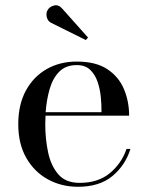

<svg xmlns="http://www.w3.org/2000/svg" viewBox="-20 -706 565 736"><path d="M176 -618.5Q163.5 -624.5 159.5 -639.8Q155.5 -655 162.5 -667.5Q169.5 -680 186.8 -684.8Q204 -689.5 218.5 -673L317.5 -562L309 -552.5ZM480 -135Q460.5 -72.5 411 -31.2Q361.5 10 279 10Q215 10 163 -18.8Q111 -47.5 80.5 -101.2Q50 -155 50 -230Q50 -305 79.2 -358.8Q108.5 -412.5 159 -441.2Q209.5 -470 274 -470Q347.5 -470 391.5 -440.8Q435.5 -411.5 455.2 -364.2Q475 -317 475 -262.5H154.5Q153.5 -247 153.5 -230Q153.5 -173 164.5 -121.5Q175.5 -70 203.8 -37.5Q232 -5 285 -5Q356 -5 401 -42.2Q446 -79.5 465 -135ZM274 -456.5Q232.5 -456.5 207.5 -431.5Q182.5 -406.5 170.5 -365.2Q158.5 -324 155 -276H369Q369.5 -302.5 366.5 -333.5Q363.5 -364.5 354 -392.5Q344.5 -420.5 325.5 -438.5Q306.5 -456.5 274 -456.5Z"/></svg>

Font: Bodoni Moda 16pt
Style: Regular
Weight: 400
Version: Version 2.3